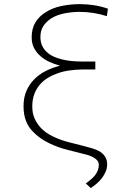

<svg xmlns="http://www.w3.org/2000/svg" viewBox="-20 -741 640 944"><path d="M505.4 -661.6 510.7 -698.2Q479 -709.5 443.6 -715.1Q408.2 -720.7 372.1 -720.7Q325.7 -720.7 280.8 -711.2Q235.8 -701.7 203.1 -679.7Q171.9 -660.6 153.8 -630.4Q135.7 -600.1 135.7 -557.1Q135.7 -528.3 147 -505.9Q158.2 -483.4 177.7 -466.3Q196.3 -449.2 221.7 -437.3Q247.1 -425.3 275.4 -418Q237.8 -408.7 205.1 -392.1Q172.4 -375.5 148.4 -351.1Q124 -326.7 109.9 -293.9Q95.7 -261.2 95.7 -219.2Q95.7 -178.7 107.4 -147.5Q119.1 -116.2 141.6 -94.2Q173.8 -60.1 220.2 -37.6Q266.6 -15.1 311.5 -4.4L382.8 13.7Q396.5 17.1 411.1 21.2Q425.8 25.4 438 32.2Q449.7 38.1 457.8 47.4Q465.8 56.6 465.8 69.8Q465.8 85 460.4 97.9Q455.1 110.8 446.3 122.1Q437 132.8 425.5 142.6Q414.1 152.3 401.9 161.1L426.3 183.6Q440.4 174.3 454.8 162.1Q469.2 149.9 481 134.8Q492.2 120.1 499.5 103Q506.8 85.9 506.8 67.4Q506.8 43.9 496.3 28.6Q485.8 13.2 469.7 3.4Q453.1 -5.9 433.3 -11.7Q413.6 -17.6 394.5 -22.5L319.8 -41.5Q279.3 -51.3 240 -70.3Q200.7 -89.4 177.7 -115.7Q160.2 -135.3 149.4 -160.2Q138.7 -185.1 138.7 -217.3Q138.7 -251 148.4 -277.6Q158.2 -304.2 175.8 -324.7Q191.9 -343.8 214.1 -357.4Q236.3 -371.1 262.7 -380.4Q289.6 -390.1 320.6 -394.5Q351.6 -398.9 383.8 -399.4H448.7V-438.5H383.8Q357.9 -438.5 332.3 -440.9Q306.6 -443.4 283.7 -449.2Q261.7 -454.6 242.7 -463.4Q223.6 -472.2 209.5 -485.8Q195.3 -498.5 187 -516.8Q178.7 -535.2 178.7 -559.1Q178.7 -590.8 193.1 -612.8Q207.5 -634.8 231.4 -650.4Q258.8 -667.5 295.9 -675Q333 -682.6 371.1 -682.6Q405.8 -682.6 439.5 -677.2Q473.1 -671.9 505.4 -661.6Z"/></svg>

Font: Roboto Mono ExtraLight
Style: Regular
Weight: 250
Monospace: yes
Designer: Google
Version: Version 3.000